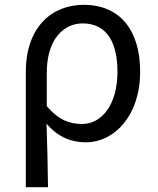

<svg xmlns="http://www.w3.org/2000/svg" viewBox="-20 -577 653 796"><path d="M87 199H179C178 103 176 34 173 -64C223 -6 278 13 337 13C451 13 561 -94 561 -280C561 -451 478 -557 327 -557C195 -557 87 -465 87 -278ZM321 -63C274 -63 225 -76 174 -137V-276C174 -413 243 -480 323 -480C424 -480 467 -399 467 -279C467 -144 402 -63 321 -63Z"/></svg>

Font: Noto Sans CJK SC Regular
Style: Regular
Weight: 400
Designer: Ryoko NISHIZUKA (kana & ideographs); Paul D. Hunt (Latin, Greek & Cyrillic); Wenlong ZHANG (bopomofo); Sandoll Communica
Foundry: Adobe Systems Incorporated
Version: Version 1.004;PS 1.004;hotconv 1.0.82;makeotf.lib2.5.63406